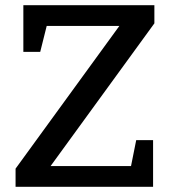

<svg xmlns="http://www.w3.org/2000/svg" viewBox="-20 -720 655 740"><path d="M70 -700H575V-630L175 -80H485L505 -180H570V0H40V-70L440 -620H160L135 -520H70Z"/></svg>

Font: Bitter
Style: Regular
Weight: 400
Designer: Sol Matas
Foundry: Sol Matas
Version: Version 1.001